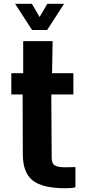

<svg xmlns="http://www.w3.org/2000/svg" viewBox="-20 -988 450 1018"><path d="M326 10Q205 10 153 -31.5Q101 -73 101 -170L100 -487H40V-600H103V-770H259L256 -600H369V-487H252L254 -152Q254 -121 270.5 -111Q287 -101 326 -101Q340 -101 352 -101.5Q364 -102 380 -102V5Q368 8 355 9Q342 10 326 10ZM60 -968H149L190 -898L231 -968H320L230 -829H150Z"/></svg>

Font: Big Shoulders Text Black
Style: Regular
Weight: 900
Designer: Patric King
Foundry: XO Type Co
Version: Version 1.000; ttfautohint (v1.8.2)